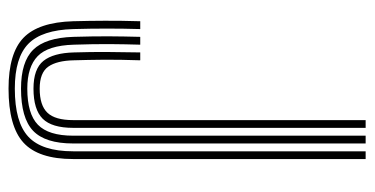

<svg xmlns="http://www.w3.org/2000/svg" viewBox="-226 -614 847 434"><g transform="rotate(90 197.0 -396.5)"><path d="M179.8 7.2Q100 7.2 64.9 -26.6Q29.8 -60.5 27.5 -138.8Q26.5 -175 26.4 -210.2Q26.2 -245.5 27.5 -290.5H45.2Q43 -215.8 45.2 -139.2Q47.2 -68.2 78.5 -37.6Q109.8 -7 179.8 -7Q255.8 -7 288.6 -37.6Q321.5 -68.2 321.5 -138.8V-800H339V-138.8Q339 -60.5 302 -26.6Q265 7.2 179.8 7.2ZM179.8 -21Q119.2 -21 92 -48.5Q64.8 -76 62.8 -139.5Q61.5 -183 61.6 -218.2Q61.8 -253.5 62.8 -290.5H80.5Q79.5 -258 79.2 -221.4Q79 -184.8 80.5 -140.5Q82.2 -82 106.5 -58.6Q130.8 -35.2 179.8 -35.2Q236.8 -35.2 261.5 -59.2Q286.2 -83.2 286.2 -138.8V-800H303.8V-138.8Q303.8 -75.5 275 -48.2Q246.2 -21 179.8 -21ZM179.8 -49.2Q135.2 -49.2 117.2 -71.6Q99.2 -94 98 -141Q96.8 -180.2 97 -213.9Q97.2 -247.5 98 -290.5H115.8Q114.2 -242.8 114.5 -207.8Q114.8 -172.8 115.8 -141Q116.5 -102 130.2 -82.6Q144 -63.2 179.8 -63.2Q217.8 -63.2 234.4 -80.8Q251 -98.2 251 -138.8V-800H268.5V-138.8Q268.5 -90.8 247.9 -70Q227.2 -49.2 179.8 -49.2Z"/></g></svg>

Font: Big Shoulders Inline Text Medium
Style: Regular
Weight: 500
Designer: Patric King
Foundry: XO Type Co
Version: Version 1.000